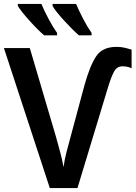

<svg xmlns="http://www.w3.org/2000/svg" viewBox="-20 -959 691 979"><path d="M605 -621Q629 -621 651 -611V-706Q639 -710 618.5 -715Q598 -720 574 -720Q502 -720 470 -671.5Q438 -623 410 -522L342 -269Q330 -225 319.5 -185Q309 -145 304 -107Q297 -145 287.5 -181Q278 -217 265 -263L132 -714H0L234 0H375L529 -508Q546 -565 561 -593Q576 -621 605 -621ZM191 -939H71V-929Q86 -903 129.5 -854.5Q173 -806 205 -779H271V-791Q251 -819 228 -862Q205 -905 191 -939ZM368 -939H248V-929Q262 -903 306.5 -854.5Q351 -806 382 -779H447V-791Q427 -819 404.5 -862Q382 -905 368 -939Z"/></svg>

Font: Noto Sans Display Medium
Style: Regular
Weight: 500
Designer: Monotype Design Team
Foundry: Monotype Imaging Inc.
Version: Version 1.900